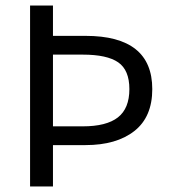

<svg xmlns="http://www.w3.org/2000/svg" viewBox="-20 -676 623 696"><path d="M89 0V-656H172V-546H290Q532 -546 532 -353Q532 -252 467 -201Q402 -150 290 -150H172V0ZM172 -218H280Q366 -218 407.5 -250.5Q449 -283 449 -353Q449 -422 408.5 -450Q368 -478 280 -478H172Z"/></svg>

Font: RibengUni
Style: Regular
Weight: 400
Designer: (1) Dr. Andrew Glass (Senior Program Manager at Microsoft Corporation)
(2) Bivuti Chakma (Chakma Font Designer & Keyboar
Foundry: Bivuti Chakma
Version: Version 2.2022; Updated on: 03 June 2022; Friday